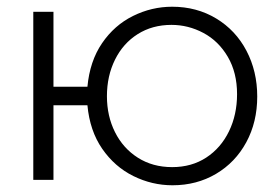

<svg xmlns="http://www.w3.org/2000/svg" viewBox="-20 -535 826 571"><path d="M240 -222H139V0H79V-500H139V-277H240Q247 -353 283.5 -406.5Q320 -460 375.5 -487.5Q431 -515 492 -515Q565 -515 623 -480Q681 -445 713 -384Q745 -323 745 -248Q745 -172 712.5 -112Q680 -52 622.5 -18Q565 16 493 16Q432 16 376.5 -11.5Q321 -39 284 -92.5Q247 -146 240 -222ZM685 -255Q685 -319 657.5 -366Q630 -413 585 -437Q540 -461 490 -461Q433 -461 389.5 -433.5Q346 -406 322 -357.5Q298 -309 298 -249Q298 -190 322 -142Q346 -94 390 -66Q434 -38 492 -38Q550 -38 593.5 -66.5Q637 -95 661 -144.5Q685 -194 685 -255Z"/></svg>

Font: Bellota Text
Style: Regular
Weight: 400
Designer: Kemie Guaida
Foundry: Kemie Guaida
Version: Version 4.001